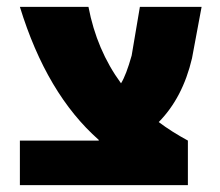

<svg xmlns="http://www.w3.org/2000/svg" viewBox="-20 -540 641 560"><path d="M268 -132Q116 -266 38 -520H238Q262 -394 333 -297Q348 -321 364 -378L388 -520H568L540 -370Q513 -255 443 -184Q480 -156 528 -130V0H38V-130H268Z"/></svg>

Font: M PLUS 1p Black
Style: Regular
Weight: 900
Version: Version 1.061